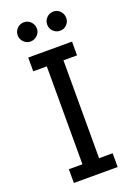

<svg xmlns="http://www.w3.org/2000/svg" viewBox="-164 -935 696 997"><g transform="rotate(-20 184.0 -436.5)"><path d="M63 0V-76H138V-617H63V-693H305V-617H230V-76H305V0ZM103 -767Q82 -767 66.5 -782.5Q51 -798 51 -820Q51 -842 66.5 -857.5Q82 -873 104 -873Q126 -873 141.5 -857Q157 -841 157 -819Q157 -798 141 -782.5Q125 -767 103 -767ZM267 -767Q245 -767 229.5 -782.5Q214 -798 214 -820Q214 -842 229.5 -857.5Q245 -873 267 -873Q289 -873 304 -857Q319 -841 319 -819Q319 -798 304 -782.5Q289 -767 267 -767Z"/></g></svg>

Font: Parkinsans
Style: Regular
Weight: 400
Designer: Red Stone, Indian Type Foundry
Foundry: Indian Type Foundry
Version: Version 1.000